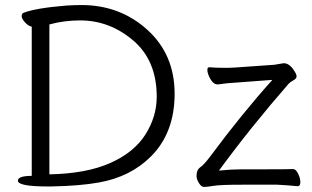

<svg xmlns="http://www.w3.org/2000/svg" viewBox="-20 -732 1240 762"><path d="M169 8Q51 8 51 -15Q51 -34 106 -34V-626Q92 -629 79 -643.5Q66 -658 66 -668Q66 -678 73 -681Q121 -700 244 -710Q277 -712 303 -712Q456 -712 564.5 -614Q673 -516 673 -360Q673 -204 578 -110Q497 -30 374 -8Q297 6 183 8ZM176 -40Q323 -43 417.5 -85Q512 -127 557 -198Q602 -269 602 -348Q602 -492 508.5 -571.5Q415 -651 298 -651Q234 -651 176 -635ZM1161 7Q1120 3 1080 1H945Q855 1 828 5.5Q801 10 790 10Q779 10 769.5 -5.5Q760 -21 760 -33.5Q760 -46 763.5 -54.5Q767 -63 778.5 -71Q790 -79 815 -112Q938 -278 1061 -415L914 -404Q887 -403 845 -397H843Q824 -397 809 -430Q803 -444 803 -454.5Q803 -465 810 -465H812Q838 -463 859 -463H891Q903 -463 913 -464L1069 -475L1105 -481H1109Q1131 -479 1149 -449Q1157 -437 1157 -428.5Q1157 -420 1144 -413Q1131 -406 1125 -399Q975 -227 849 -55Q899 -60 937 -60H1014Q1126 -60 1142 -61H1143Q1154 -61 1163 -43Q1172 -25 1172 -9Q1172 7 1161 7Z"/></svg>

Font: LXGW Bright TC
Style: Regular
Weight: 400
Designer: Christian Thalmann (Catharsis Fonts)
Foundry: LXGW / Christian Thalmann (Catharsis Fonts) / Fontworks Inc.
Version: Version 5.501